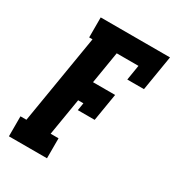

<svg xmlns="http://www.w3.org/2000/svg" viewBox="-177 -841 866 948"><g transform="rotate(30 256.5 -367.5)"><path d="M19 0V-114H53L137 -621H118V-735H513L480 -535H385L399 -621H275L245 -439H371L345 -282H249L256 -325H226L191 -114H236V0Z"/></g></svg>

Font: Iosevka Slab Heavy Oblique
Style: Regular
Weight: 900
Italic angle: -9°
Monospace: yes
Designer: Belleve Invis
Foundry: Belleve Invis
Version: Version 11.1.1; ttfautohint (v1.8.3)